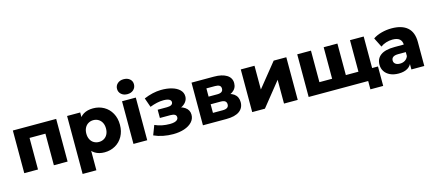

<svg xmlns="http://www.w3.org/2000/svg" viewBox="-64 -1475 5319 2349"><g transform="rotate(-15 2595.5 -301.0)"><path d="M69 -540.3H617.8V0H443.9V-438L482.7 -399.9H204.1L242.9 -438V0H69Z M864.1 -270.1Q864.1 -365.4 889.3 -427Q914.4 -488.6 964 -518.6Q1013.6 -548.6 1085.9 -548.6Q1160.6 -548.6 1221.5 -514.3Q1282.4 -480 1317.7 -416.6Q1353 -353.1 1353 -269.9Q1353 -186.7 1317.7 -123.5Q1282.4 -60.3 1221.5 -26.1Q1160.6 8.2 1085.9 8.2Q1016 8.2 966.3 -22.1Q916.6 -52.3 890.3 -114.4Q864.1 -176.4 864.1 -270.1ZM756 -540.3H922.1V-439.7L920.4 -269.4L930.4 -99.2V194H756ZM1176.4 -269.9Q1176.4 -311.9 1160.3 -343.2Q1144.2 -374.5 1115.5 -391.3Q1086.9 -408.1 1051.9 -408.1Q1016.9 -408.1 988.2 -391.3Q959.6 -374.5 943.5 -343.2Q927.3 -311.9 927.3 -269.9Q927.3 -227.9 943.5 -196.5Q959.6 -165.1 988.2 -148.7Q1016.9 -132.2 1051.9 -132.2Q1086.9 -132.2 1115.5 -148.7Q1144.2 -165.1 1160.3 -196.5Q1176.4 -227.9 1176.4 -269.9Z M1452 -540.3H1626.4V0H1452ZM1431.7 -701.6Q1431.7 -742.2 1461.6 -769.2Q1491.6 -796.1 1539.2 -796.1Q1587.4 -796.1 1617.1 -770.4Q1646.8 -744.8 1646.8 -704.7Q1646.8 -662.4 1617.1 -634.7Q1587.4 -607 1539.2 -607Q1491.6 -607 1461.6 -633.9Q1431.7 -660.9 1431.7 -701.6Z M1712 -38.3 1757.9 -158.4Q1800.3 -138.8 1848.2 -129.3Q1896.1 -119.9 1947.3 -119.9Q1980.2 -119.9 2004.4 -126.3Q2028.6 -132.8 2041.4 -145.2Q2054.2 -157.7 2054.2 -175.6Q2054.2 -199.6 2035.6 -211.2Q2017 -222.8 1979.8 -222.8H1846.3V-327.4H1964.6Q2001.1 -327.4 2020.2 -338.9Q2039.2 -350.3 2039.2 -373Q2039.2 -395.7 2015 -408.3Q1990.8 -421 1942.9 -421Q1903 -421 1859.8 -411.6Q1816.7 -402.1 1771 -384.3L1729.8 -501.6Q1841.7 -548.7 1944.2 -550.6Q2021.3 -552 2082.8 -534.3Q2144.3 -516.6 2179.9 -481.7Q2215.6 -446.9 2215.6 -397.9Q2215.6 -359.3 2191.5 -327.9Q2167.4 -296.6 2126.2 -278.4Q2084.9 -260.3 2034.4 -260.3L2039 -293.7Q2127.4 -293.7 2179 -258.1Q2230.6 -222.6 2230.6 -161.6Q2230.6 -109 2194.1 -69.8Q2157.7 -30.7 2094.8 -9.9Q2031.9 10.8 1953.8 10.8Q1890 10.8 1827.6 -1.4Q1765.2 -13.7 1712 -38.3Z M2332 -540.3H2615.4Q2719.2 -540.3 2777.1 -503.7Q2835 -467.1 2835 -400Q2835 -334.9 2781.2 -296.7Q2727.4 -258.6 2636.9 -258.6L2653 -297Q2750.8 -297 2801.1 -260.7Q2851.4 -224.3 2851.4 -154.7Q2851.4 -81.4 2795.1 -40.7Q2738.8 0 2628.8 0H2332ZM2690.2 -169.4Q2690.2 -197.4 2672 -210.7Q2653.8 -224 2615.9 -224H2489.6V-115.1H2613.7Q2690.2 -115.1 2690.2 -169.4ZM2673.3 -374Q2673.3 -400.1 2655.4 -412.7Q2637.4 -425.2 2599.9 -425.2H2489.6V-320.8H2599.9Q2636.4 -320.8 2654.9 -334.1Q2673.3 -347.3 2673.3 -374Z M2956 -540.3H3129.9V-239.6L3372.7 -540.3H3532.7V0H3358.8V-301.3L3117 0H2956Z M3671 -540.3H3844.9V-101.3L3806.1 -141H4043.8L4005.9 -101.3V-540.3H4179.8V-101.3L4140 -141H4378.1L4339.3 -101.3V-540.3H4512.7V0H3671ZM4424.9 -39.1 4463.7 0H4335.3V-141H4586.8V105.4H4424.9Z M4972.2 -102.8 4961.1 -127V-313.7Q4961.1 -362.2 4931.7 -387.6Q4902.2 -413 4842 -413Q4801 -413 4760.3 -400.2Q4719.7 -387.3 4690.9 -365.1L4630.9 -484.3Q4675.2 -515.1 4738.2 -531.8Q4801.1 -548.6 4866.7 -548.6Q4997.3 -548.6 5066.4 -488.1Q5135.6 -427.6 5135.6 -303.8V0H4972.2ZM4609.8 -156.4Q4609.8 -233 4667.3 -275.7Q4724.9 -318.3 4845.6 -318.3H4980.4V-222.7H4867.8Q4820.3 -222.7 4799.6 -207.4Q4778.8 -192.1 4778.8 -163.8Q4778.8 -137.2 4799.7 -120.9Q4820.7 -104.7 4857.2 -104.7Q4893.2 -104.7 4920.9 -121.9Q4948.6 -139.1 4961.1 -172.2L4986.1 -101.2Q4970.4 -47.3 4926.2 -19.6Q4882 8.2 4811 8.2Q4748.2 8.2 4702.9 -13.2Q4657.7 -34.6 4633.7 -71.9Q4609.8 -109.3 4609.8 -156.4Z"/></g></svg>

Font: iiserrat Thin
Style: Regular
Weight: 100
Designer: Akira Ohta
Foundry: Akira Ohta
Version: Version 1.200;Glyphs 3.3.1 (3343)